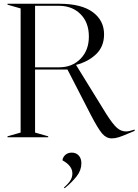

<svg xmlns="http://www.w3.org/2000/svg" viewBox="-20 -732 738 1024"><path d="M465 -118 340 -361H167V-25L237 -5V0H20V-5L90 -25V-687L20 -707V-712H296Q414 -712 474.5 -667.5Q535 -623 535 -549Q535 -484 493 -443.5Q451 -403 386 -386V-385L547 -124Q582 -69 604 -50Q626 -31 652 -31Q668 -31 698 -41V-34L667 -21Q632 -6 613 0Q594 6 576 6Q547 6 525 -19.5Q503 -45 465 -118ZM295 -373Q365 -373 409.5 -418.5Q454 -464 454 -537Q454 -612 409.5 -656.5Q365 -701 295 -701H167V-373ZM366 193Q366 152 313 123Q315 106 328.5 94Q342 82 363 82Q386 82 400 97.5Q414 113 414 139Q414 176 389 208Q364 240 325 272L321 268Q345 247 355.5 230Q366 213 366 193Z"/></svg>

Font: Nyght Serif Light
Style: Regular
Weight: 300
Designer: Maksym Kobuzan
Version: Version 0.410